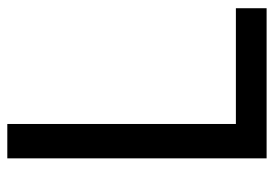

<svg xmlns="http://www.w3.org/2000/svg" viewBox="-132 -617 749 525"><g transform="rotate(-90 242.5 -354.5)"><path d="M482.5 0H72V-709H166V-84H482.5Z"/></g></svg>

Font: Myanmar Ethnic
Style: Regular
Weight: 400
Designer: Khon Soe Zaw Thu
Foundry: PaOh Unicode khonsoezawthu@gmail.com and @hotmail.com
Version: Version 1.01 September 27, 2016